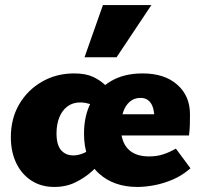

<svg xmlns="http://www.w3.org/2000/svg" viewBox="-20 -731 800 761"><path d="M195 10Q143 10 104 -15.5Q65 -41 44 -85.5Q23 -130 23 -187Q23 -261 56 -317.5Q89 -374 146 -407Q203 -440 274 -440Q320 -440 349.5 -426Q379 -412 400 -391Q421 -370 437 -346L383 -288Q366 -308 342.5 -316.5Q319 -325 298 -325Q268 -325 247 -309Q226 -293 215 -265.5Q204 -238 204 -202Q204 -157 222 -136Q240 -115 271 -115Q290 -115 311.5 -124Q333 -133 354 -154L393 -103Q374 -79 345.5 -53Q317 -27 279.5 -8.5Q242 10 195 10ZM525 10Q431 10 372 -43.5Q313 -97 313 -202Q313 -271 340 -324.5Q367 -378 419 -409Q471 -440 545 -440Q632 -440 682.5 -395.5Q733 -351 733 -278Q733 -256 732.5 -236Q732 -216 729 -194H592V-260Q592 -301 578 -322Q564 -343 537 -343Q512 -343 494.5 -328Q477 -313 468 -286.5Q459 -260 459 -228Q459 -170 487.5 -140.5Q516 -111 571 -111Q602 -111 627.5 -119.5Q653 -128 677 -142L735 -64Q702 -35 664 -19Q626 -3 590 3.5Q554 10 525 10ZM381 -194 401 -278H723V-194ZM315 -504 388 -711H580L442 -504Z"/></svg>

Font: Ysabeau Infant Black
Style: Regular
Weight: 900
Designer: Christian Thalmann (Catharsis Fonts)
Version: Version 2.001;gftools[0.9.30]; featfreeze: ss01,ss02,lnum